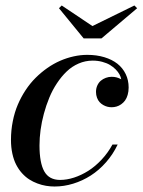

<svg xmlns="http://www.w3.org/2000/svg" viewBox="-20 -670 520 700"><path d="M317 -575 470 -650 480 -640 350 -530H285L195 -640L205 -650ZM422 -381Q420.5 -389.8 415.5 -398.9Q410.5 -408 401.6 -417.1Q392.6 -426.1 380.9 -433.2Q369.2 -440.2 352.8 -444.6Q336.4 -449 318 -449Q291.1 -449 266.7 -438.4Q242.2 -427.8 223.1 -409.4Q203.9 -391.1 187.6 -366.4Q171.2 -341.8 159.7 -313.7Q148.1 -285.6 140 -255.5Q131.9 -225.4 127.9 -196.1Q124 -166.9 124 -140Q124 -75.8 141.6 -44.9Q159.2 -14 199 -14Q223.6 -14 250.1 -22.6Q276.5 -31.2 301.9 -47.2Q327.2 -63.2 350.4 -88Q373.6 -112.8 390 -143H409Q392.1 -107.4 366.5 -78.3Q340.9 -49.2 310.8 -30Q280.8 -10.8 246.9 -0.4Q213.1 10 179 10Q163.2 10 147.8 7.4Q132.4 4.9 116.4 -1.1Q100.5 -7 86.6 -15.9Q72.6 -24.9 60.2 -38.6Q47.9 -52.2 39.1 -69.4Q30.2 -86.5 25.1 -109.7Q20 -132.9 20 -160Q20 -194.9 26.6 -227.8Q33.1 -260.8 45 -288.6Q56.9 -316.5 73.4 -341.5Q90 -366.5 109.9 -386.3Q129.8 -406.1 152.5 -422Q175.2 -437.9 199.3 -448.4Q223.4 -458.9 248.4 -464.4Q273.5 -470 298 -470Q332.1 -470 360.3 -461.5Q388.5 -453 408.1 -437.6Q427.6 -422.1 438.3 -399.9Q449 -377.8 449 -351Q449 -336.2 445.4 -324Q441.9 -311.8 435.9 -303.6Q429.9 -295.4 421.8 -289.8Q413.8 -284.1 405 -281.6Q396.2 -279 387 -279Q379.2 -279 371.5 -280.9Q363.8 -282.9 356.2 -287.2Q348.6 -291.6 342.9 -297.9Q337.1 -304.2 333.6 -313.9Q330 -323.5 330 -335Q330 -347.8 334.8 -358.3Q339.6 -368.9 347.6 -375.7Q355.6 -382.5 365.8 -386.2Q376 -390 387 -390Q396.4 -390 403.9 -388.1Q411.4 -386.1 416.4 -383.6Q421.5 -381.1 422 -381Z"/></svg>

Font: Bodoni* 11
Style: Italic
Weight: 400
Italic angle: -13°
Version: Version 1.002